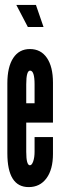

<svg xmlns="http://www.w3.org/2000/svg" viewBox="-20 -755 263 783"><path d="M97 8Q143 8 169.5 -28Q196 -64 196 -127V-196H121V-136Q121 -113.5 115.5 -97.2Q110 -81 102 -81Q87 -81 87 -136V-255H196V-418Q196 -483 171.2 -519Q146.5 -555 102 -555Q58 -555 34 -518.5Q10 -482 10 -415V-130Q10 8 97 8ZM87 -334V-411Q87 -467.5 103 -467Q121 -466.5 121 -411V-334ZM93.5 -645H157.5L126.5 -735H46.5Z"/></svg>

Font: League Gothic Condensed
Style: Regular
Weight: 400
Width: 3
Designer: The League of Moveable Type
Version: Version 1.600; ttfautohint (v1.8.3)